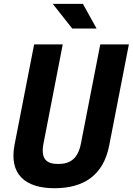

<svg xmlns="http://www.w3.org/2000/svg" viewBox="-20 -959 684 990"><path d="M280 -113.5C216.5 -113.5 189.5 -142 204.5 -220L303.5 -730H156L55 -212.5C26 -61.5 108.5 11.5 261 11.5C414 11.5 513.5 -57 543 -208.5L644.5 -730H497L397.5 -220C382.5 -142 343.5 -113.5 280 -113.5ZM478 -812 407.5 -939H252L352.5 -812Z"/></svg>

Font: Monaspace Neon
Style: Bold Italic
Weight: 700
Italic angle: -11°
Designer: Riley Cran & the Lettermatic Team
Foundry: Lettermatic
Version: Version 1.200 (Monaspace Neon)